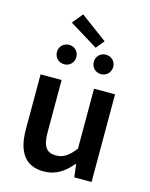

<svg xmlns="http://www.w3.org/2000/svg" viewBox="-129 -948 815 1041"><g transform="rotate(15 279.0 -427.0)"><path d="M218 12C286 12 333 -21 376 -72H379L388 0H485V-492H367V-156C331 -109 303 -89 260 -89C208 -89 185 -119 185 -199V-492H67V-184C67 -60 113 12 218 12ZM176 -578C207 -578 230 -602 230 -633C230 -663 207 -687 176 -687C144 -687 121 -663 121 -633C121 -602 144 -578 176 -578ZM318 -709 356 -755 206 -866 158 -807ZM382 -578C414 -578 437 -602 437 -633C437 -663 414 -687 382 -687C351 -687 328 -663 328 -633C328 -602 351 -578 382 -578Z"/></g></svg>

Font: Source Sans Pro Semibold
Style: Regular
Weight: 600
Designer: Paul D. Hunt
Foundry: Adobe Systems Incorporated
Version: Version 3.006;hotconv 1.0.111;makeotfexe 2.5.65597